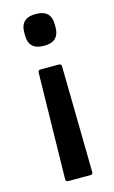

<svg xmlns="http://www.w3.org/2000/svg" viewBox="-107 -544 448 753"><g transform="rotate(-15 117.5 -167.0)"><path d="M81 -285H156Q166 -285 166 -275L173 156Q173 166 163 166H73Q63 166 63 156L71 -275Q71 -285 81 -285ZM119 -500Q151 -500 166 -485Q181 -470 181 -442V-429Q181 -401 166 -386Q151 -371 119 -371Q87 -371 72 -386Q57 -401 57 -429V-442Q57 -470 72 -485Q87 -500 119 -500Z"/></g></svg>

Font: Sofia Sans Semi Condensed SemiBold
Style: Regular
Weight: 600
Designer: Botio Nikoltchev, Ani Petrova
Foundry: lettersoup
Version: Version 4.100